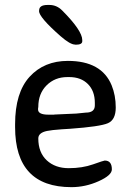

<svg xmlns="http://www.w3.org/2000/svg" viewBox="-20 -751 547 776"><path d="M363.3 -325.2V-335.4Q363.3 -383.3 335.2 -411.4Q307.1 -439.5 259.8 -439.5H252.4Q201.7 -439.5 168.2 -406Q134.8 -372.6 134.8 -318.8L133.8 -312V-308.6Q133.8 -287.6 175.3 -287.6H197.8L200.7 -288.1L288.1 -292L327.1 -295.9Q363.3 -295.9 363.3 -325.2ZM312.5 -588.9V-584.5Q312.5 -570.3 286.1 -570.3L283.7 -570.8Q263.7 -570.8 225.1 -604.5Q137.7 -681.2 137.7 -706.5L138.2 -709Q138.2 -731 172.4 -731H179.7Q209 -731 231 -709Q312.5 -627.4 312.5 -588.9ZM268.6 5.4Q41 5.4 41 -237.3V-249Q41 -376.5 99.6 -440.7Q158.2 -504.9 254.4 -504.9Q390.6 -504.9 431.2 -406.2Q447.8 -365.7 447.8 -316.4Q447.8 -267.1 416.5 -253.2Q385.3 -239.3 262.7 -230.5L230.5 -228.5Q188.5 -225.6 169.9 -221.7Q134.8 -214.4 134.8 -191.4Q134.8 -134.8 168.9 -103Q203.1 -71.3 257.8 -71.3Q312.5 -71.3 356 -86.7Q399.4 -102.1 403.3 -102.1Q432.1 -102.1 432.1 -66.4Q432.1 -42.5 378.7 -18.6Q325.2 5.4 268.6 5.4Z"/></svg>

Font: Averia Sans Libre Light
Style: Regular
Weight: 300
Version: Version 1.002